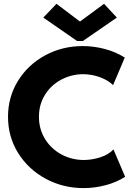

<svg xmlns="http://www.w3.org/2000/svg" viewBox="-20 -966 692 994"><path d="M21.5 -361.3Q21.5 -464.4 73.7 -548.3Q126 -632.3 214.6 -679.9Q303.2 -727.5 408.2 -727.5Q465.3 -727.5 522 -712.6Q578.6 -697.8 626 -668L565.4 -525.4Q539.6 -550.8 498 -566.2Q456.5 -581.5 410.2 -582Q349.6 -581.5 297.1 -553.7Q244.6 -525.9 213.1 -475.6Q181.6 -425.3 181.6 -361.3Q181.6 -297.9 212.9 -246.8Q244.1 -195.8 297.6 -166.7Q351.1 -137.7 415 -137.7Q458.5 -138.2 500.7 -152.1Q543 -166 567.4 -192.4L627.9 -50.8Q582 -21.5 525.6 -6.8Q469.2 7.8 413.1 7.8Q306.6 7.8 216.8 -40.5Q127 -88.9 74.2 -173.3Q21.5 -257.8 21.5 -361.3ZM392.6 -855.5H395.5L518.6 -946.3L585 -875L409.2 -753.9H378.9L204.1 -875L272.5 -946.3Z"/></svg>

Font: Reddit Sans Chocolate ExtraBold
Style: Regular
Weight: 800
Designer: Stephen Hutchings
Foundry: Reddit
Version: Version 1.011